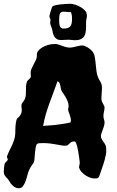

<svg xmlns="http://www.w3.org/2000/svg" viewBox="-28 -964 622 1021"><path d="M535.2 -186Q536.1 -181.6 536.6 -176.5Q537.1 -171.4 537.1 -166Q537.1 -153.3 534.7 -139.9Q532.2 -126.5 528.6 -113.3Q524.9 -100.1 520.8 -88.1Q516.6 -76.2 513.2 -65.9Q506.3 -45.9 502.9 -35.6Q499.5 -25.4 496.1 -20.8Q492.7 -16.1 487.5 -15.6Q482.4 -15.1 472.2 -15.1Q464.8 -15.1 453.1 -18.8Q441.4 -22.5 429.2 -30Q417 -37.6 406.5 -48.8Q396 -60.1 392.1 -75.2Q392.1 -78.1 394 -85Q396 -91.8 396 -100.1Q395.5 -105.5 394.3 -115.7Q393.1 -126 391.1 -138.4Q389.2 -150.9 387 -163.8Q384.8 -176.8 381.8 -187.5Q378.9 -198.2 375.7 -205.1Q372.6 -211.9 369.1 -211.9Q356.4 -211.9 350.8 -208.3Q345.2 -204.6 341.3 -200.4Q337.4 -196.3 332.8 -192.6Q328.1 -189 317.9 -189Q308.1 -189 296.4 -191.2Q284.7 -193.4 270.3 -196Q255.9 -198.7 238.8 -200.9Q221.7 -203.1 201.2 -203.1Q190.4 -203.1 181.6 -202.4Q172.9 -201.7 169.9 -199.2Q164.6 -194.8 162.1 -182.1Q159.7 -169.4 158.2 -154.1Q156.7 -138.7 155.8 -123.8Q154.8 -108.9 151.9 -100.1Q150.9 -98.6 147.9 -94.5Q145 -90.3 141.1 -84.7Q137.2 -79.1 133.3 -72.5Q129.4 -65.9 127 -60.1Q121.1 -46.9 116.9 -30Q112.8 -13.2 107.2 1.7Q101.6 16.6 93.3 26.9Q85 37.1 70.8 37.1Q61.5 37.1 53.5 32.7Q45.4 28.3 39.3 22.7Q33.2 17.1 29.3 12Q25.4 6.8 24.9 4.9Q19 -5.4 13.4 -12Q7.8 -18.6 2.9 -23.9Q-2 -29.3 -4.9 -35.4Q-7.8 -41.5 -7.8 -50.8Q-7.8 -54.2 -7.6 -60.1Q-7.3 -65.9 -6.6 -72.3Q-5.9 -78.6 -4.9 -84.5Q-3.9 -90.3 -2.9 -94.2Q-2 -96.7 0.7 -99.4Q3.4 -102.1 6.1 -105Q8.8 -107.9 11 -110.6Q13.2 -113.3 13.2 -116.2Q13.2 -120.1 11 -123.5Q8.8 -127 8.8 -130.9Q8.8 -131.8 9.3 -132.3Q9.8 -132.8 9.8 -133.8Q14.6 -148.4 21.7 -162.1Q28.8 -175.8 35.4 -190.2Q42 -204.6 47.1 -220Q52.2 -235.4 53.2 -253.9Q53.2 -262.7 53.5 -272.9Q53.7 -283.2 54.4 -293.7Q55.2 -304.2 56.9 -314.2Q58.6 -324.2 62 -332Q62.5 -333.5 66.7 -336.9Q70.8 -340.3 75.7 -345.9Q80.6 -351.6 84.2 -359.6Q87.9 -367.7 87.9 -377.9Q87.9 -383.3 86.9 -389.2Q85.9 -395 85.9 -400.9Q85.9 -407.7 88.1 -412.4Q90.3 -417 93.5 -421.1Q96.7 -425.3 99.9 -429.7Q103 -434.1 105 -439.9Q108.9 -450.2 109.4 -461.7Q109.9 -473.1 109.9 -484.6Q109.9 -496.1 110.6 -507.3Q111.3 -518.6 115.2 -528.8Q116.2 -533.2 119.6 -536.4Q123 -539.6 126.7 -542.7Q130.4 -545.9 133.3 -549.8Q136.2 -553.7 136.2 -559.1Q136.2 -563 135.5 -567.1Q134.8 -571.3 134.8 -576.2Q134.8 -587.4 139.9 -599.1Q145 -610.8 151.4 -622.3Q157.7 -633.8 162.8 -644.8Q168 -655.8 168 -665V-674.8Q168 -684.1 175.5 -693.8Q183.1 -703.6 196.3 -711.7Q209.5 -719.7 226.8 -724.9Q244.1 -730 263.2 -730Q273.9 -730 282.5 -727.3Q291 -724.6 299.8 -721.2Q308.6 -717.8 318.8 -714.6Q329.1 -711.4 342.8 -710.9Q350.6 -710.9 359.1 -712.6Q367.7 -714.4 376.5 -716.6Q385.3 -718.8 394 -720.5Q402.8 -722.2 411.1 -722.2Q415.5 -722.2 422.6 -719.5Q429.7 -716.8 437.3 -712.4Q444.8 -708 451.9 -702.1Q459 -696.3 463.9 -689.9Q472.7 -678.7 475.8 -661.6Q479 -644.5 480.7 -625Q482.4 -605.5 484.9 -585.9Q487.3 -566.4 494.1 -550.8Q496.6 -544.4 500 -539.3Q503.4 -534.2 506.6 -528.3Q509.8 -522.5 512 -514.9Q514.2 -507.3 514.2 -496.1Q514.2 -482.4 512.7 -468.5Q511.2 -454.6 511.2 -441.9Q511.2 -431.6 513.9 -424.8Q516.6 -418 519.5 -412.8Q522.5 -407.7 525.1 -402.8Q527.8 -397.9 527.8 -391.1Q527.8 -381.8 524.9 -370.1Q522 -358.4 522 -347.2Q522 -336.4 525.4 -327.6Q528.8 -318.8 527.8 -310.1Q527.3 -300.8 524.4 -291.5Q521.5 -282.2 518.1 -273.4Q514.6 -264.6 511.7 -255.9Q508.8 -247.1 508.8 -238.8Q508.8 -231.9 512.2 -225.6Q515.6 -219.2 520 -212.9Q524.4 -206.5 528.8 -200Q533.2 -193.4 535.2 -186ZM346.2 -313Q349.1 -317.4 349.1 -324.2Q349.1 -331.1 346.7 -339.8Q344.2 -348.6 341.6 -356.7Q338.9 -364.7 336.4 -371.1Q334 -377.4 334 -379.9Q334 -384.8 335.4 -389.6Q336.9 -394.5 336.9 -399.9Q336.9 -412.6 331.5 -425.8Q326.2 -439 319.6 -450Q313 -460.9 307.1 -469Q301.3 -477.1 299.8 -480Q296.4 -487.8 295.2 -495.8Q293.9 -503.9 292.2 -511.2Q290.5 -518.6 287.6 -523.9Q284.7 -529.3 277.8 -532.2Q268.1 -502.9 257.1 -474.6Q246.1 -446.3 235.6 -417.2Q225.1 -388.2 216.1 -357.7Q207 -327.1 201.2 -293.9Q218.3 -296.4 236.3 -297.1Q254.4 -297.9 274.9 -300.8Q277.8 -301.3 289.1 -302.7Q300.3 -304.2 312.7 -306.2Q325.2 -308.1 335.2 -310.1Q345.2 -312 346.2 -313ZM433.1 -887.7Q433.1 -886.2 433.6 -884.3Q434.1 -882.3 434.1 -880.9Q434.1 -871.6 431.9 -863.3Q429.7 -855 429.7 -845.7V-820.8Q429.7 -804.2 427.2 -791Q424.8 -777.8 418.2 -768.8Q411.6 -759.8 399.7 -754.9Q387.7 -750 368.7 -750Q361.8 -750 353.5 -751.5Q345.2 -752.9 336.9 -752.9Q326.2 -752.9 316.7 -752Q307.1 -751 297.9 -751Q283.2 -751 274.7 -756.1Q266.1 -761.2 261 -769.5Q255.9 -777.8 253.4 -788.3Q251 -798.8 249 -809.6Q245.6 -817.9 242.2 -827.4Q238.8 -836.9 238.8 -842.8Q238.8 -847.2 239.7 -851.6Q240.7 -856 240.7 -859.9Q239.7 -862.8 237.3 -867.9Q234.9 -873 234.9 -877.9Q234.9 -880.4 236.8 -887.7Q238.8 -895 241.2 -903.3Q243.7 -911.6 246.3 -918.9Q249 -926.3 250 -928.7Q253.4 -933.1 266.4 -936Q279.3 -939 294.7 -940.7Q310.1 -942.4 324.2 -943.1Q338.4 -943.8 344.7 -943.8Q357.9 -943.8 373.3 -938.7Q388.7 -933.6 402.1 -925.5Q415.5 -917.5 424.3 -907.5Q433.1 -897.5 433.1 -887.7ZM353 -887.7Q350.6 -896 349.6 -897.9Q348.6 -899.9 344.7 -899.9H334Q328.6 -900.9 322.5 -901.4Q316.4 -901.9 311 -901.9Q295.4 -901.9 291 -891.8Q286.6 -881.8 286.6 -860.8Q286.6 -853.5 286.9 -845Q287.1 -836.4 289.1 -829.1Q291 -821.8 295.7 -816.9Q300.3 -812 309.1 -812Q335 -812 345 -822.8Q355 -833.5 355 -862.8Q355 -871.1 354.5 -877.4Q354 -883.8 353 -887.7Z"/></svg>

Font: Freckle Face
Style: Regular
Weight: 400
Designer: Astigmatic (AOETI)
Foundry: Astigmatic (AOETI)
Version: Version 1.000